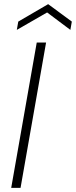

<svg xmlns="http://www.w3.org/2000/svg" viewBox="-20 -905 366 925"><path d="M34 0 157 -700H202L79 0ZM61 -761 68 -801 212 -885 326 -801 319 -761 207 -845Z"/></svg>

Font: DM Sans 18pt ExtraLight
Style: Italic
Weight: 250
Italic angle: -10°
Designer: Colophon Foundry, Jonny Pinhorn
Foundry: Colophon Foundry
Version: Version 4.004;gftools[0.9.30]